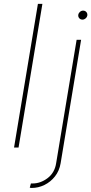

<svg xmlns="http://www.w3.org/2000/svg" viewBox="-20 -747 462 972"><path d="M194.6 -727.3 73.9 0H51.1L171.9 -727.3ZM367.9 -545.5H390.6L286.9 79.5Q280.5 117.9 258.3 146Q236.2 174 205.1 189.3Q174 204.5 140.6 204.5Q134.9 204.5 130.7 203.1L136.4 181.8H144.9Q185.4 181.8 221.1 154.7Q256.7 127.5 264.2 79.5ZM397.7 -647.7Q387.1 -647.7 380.9 -655.2Q374.6 -662.6 376.4 -673.3Q377.8 -680.8 384.9 -687Q392 -693.2 400.6 -693.2Q411.2 -693.2 417.4 -685.7Q423.7 -678.3 421.9 -667.6Q420.5 -659.8 413.4 -653.8Q406.2 -647.7 397.7 -647.7Z"/></svg>

Font: Inter UI Thin
Style: Italic
Weight: 100
Italic angle: -9.39999°
Designer: Rasmus Andersson
Foundry: rsms
Version: 3.2;8d6f07862